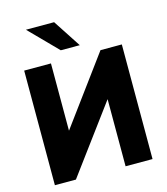

<svg xmlns="http://www.w3.org/2000/svg" viewBox="-135 -1059 1010 1163"><g transform="rotate(-15 369.5 -477.5)"><path d="M63.5 -718.8H231.4V-296.9L542 -718.8H675.8V0H506.8V-420.9L195.3 0H63.5ZM137.7 -955.1H314.5L428.7 -780.3H309.6Z"/></g></svg>

Font: Min Sans Black
Style: Regular
Weight: 900
Designer: Jinseong-Kim, NotoSansCJK, Nunito
Foundry: Jinseong-Kim
Version: Version 1.000